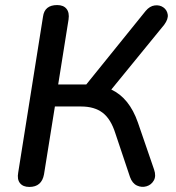

<svg xmlns="http://www.w3.org/2000/svg" viewBox="-20 -732 696 759"><path d="M96 7Q71 7 59 -8Q47 -23 52 -50L150 -666Q156 -712 206 -712Q231 -712 243 -697Q255 -682 251 -655L210 -398H321L556 -689Q572 -708 591.5 -710.5Q611 -713 625.5 -703Q640 -693 643 -675Q646 -657 629 -634L420 -378Q491 -345 525 -248L589 -62Q598 -36 588 -18.5Q578 -1 559 4.5Q540 10 521.5 1.5Q503 -7 494 -32L436 -205Q418 -262 385.5 -286.5Q353 -311 301 -311H197L154 -43Q145 7 96 7Z"/></svg>

Font: Nunito SemiBold
Style: Italic
Weight: 600
Italic angle: -9°
Designer: Vernon Adams
Foundry: Vernon Adams
Version: Version 3.601; ttfautohint (v1.8.2.53-6de2)